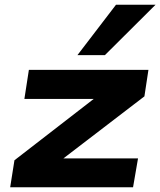

<svg xmlns="http://www.w3.org/2000/svg" viewBox="-20 -791 677 811"><path d="M23 0 41 -114 430 -415 418 -373H83L102 -496H607L590 -384L197 -83L209 -122H563L542 0ZM307 -558 470 -771H637L423 -558Z"/></svg>

Font: Nunito Sans 10pt Expanded ExtraBold
Style: Italic
Weight: 800
Width: 7
Italic angle: -9°
Designer: Vernon Adams
Foundry: Vernon Adams
Version: Version 3.101;gftools[0.9.27]